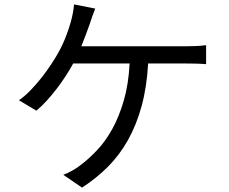

<svg xmlns="http://www.w3.org/2000/svg" viewBox="-20 -812 1040 871"><path d="M821 -602Q840 -602 866.5 -603Q893 -604 915 -607V-521Q891 -523 864.5 -523.5Q838 -524 821 -524H652Q646 -417 622.5 -331Q599 -245 560.5 -176.5Q522 -108 469 -55Q416 -2 352 39L267 -19Q288 -27 309.5 -39Q331 -51 348 -65Q385 -93 422 -132.5Q459 -172 489.5 -227Q520 -282 541.5 -355.5Q563 -429 568 -524H312Q297 -496 277 -465.5Q257 -435 235 -406.5Q213 -378 190 -353Q167 -328 145 -310L66 -357Q93 -376 119.5 -403.5Q146 -431 169.5 -461Q193 -491 212 -520Q231 -549 244 -572Q265 -610 279 -646.5Q293 -683 301 -712Q306 -730 310 -750Q314 -770 316 -792L412 -773Q405 -756 398.5 -737.5Q392 -719 387 -703Q379 -681 369.5 -655Q360 -629 349 -602Z"/></svg>

Font: SpoqaHanSansJP-Regular
Style: Regular
Weight: 400
Designer: [Source Han Sans]
Ryoko NISHIZUKA  (kana & ideographs); Paul D. Hunt (Latin, Greek & Cyrillic); Wenlong ZHANG  (bopomofo
Foundry: Spoqa (http://bi.spoqa.com)
Version: Version 1.002.20150607